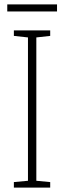

<svg xmlns="http://www.w3.org/2000/svg" viewBox="-20 -852 291 872"><path d="M208 0H43V-25L107 -31V-682L43 -689V-714H208V-689L145 -682V-31L208 -25ZM239 -832V-800H13V-832Z"/></svg>

Font: Noto Sans Sinhala Condensed ExtraLight
Style: Regular
Weight: 200
Width: 3
Designer: Jelle Bosma - Monotype Design Team
Foundry: Monotype Imaging Inc.
Version: Version 2.006; ttfautohint (v1.8.4.7-5d5b)